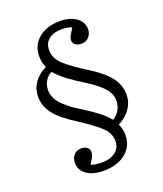

<svg xmlns="http://www.w3.org/2000/svg" viewBox="-156 -816 911 1073"><g transform="rotate(-20 299.0 -279.0)"><path d="M276 156Q210 156 173.5 129.5Q137 103 137 60Q137 33 153 14Q169 -5 197 -5Q219 -5 232 5.5Q245 16 245 34Q245 47 238.5 60.5Q232 74 216 98Q225 104 243 106.5Q261 109 282 109Q331 109 361.5 85.5Q392 62 392 21Q392 -28 348 -66.5Q304 -105 233 -151Q145 -206 107.5 -253Q70 -300 70 -359Q70 -404 95.5 -440.5Q121 -477 168 -500Q153 -533 153 -568Q153 -634 201.5 -674Q250 -714 326 -714Q389 -714 425.5 -687.5Q462 -661 462 -618Q462 -593 446 -573.5Q430 -554 400 -554Q378 -554 364.5 -564Q351 -574 351 -592Q351 -604 358.5 -617.5Q366 -631 382 -657Q360 -668 322 -668Q274 -668 245.5 -645.5Q217 -623 217 -582Q217 -531 261.5 -491.5Q306 -452 379 -407Q463 -355 501 -307.5Q539 -260 539 -201Q539 -156 513 -118.5Q487 -81 441 -58Q456 -25 456 9Q456 76 405.5 116Q355 156 276 156ZM420 -94Q443 -107 458.5 -132Q474 -157 474 -190Q474 -230 442.5 -265Q411 -300 349 -339Q297 -371 257 -400.5Q217 -430 188 -464Q164 -451 149.5 -427.5Q135 -404 135 -375Q135 -330 168 -292.5Q201 -255 266 -215Q315 -185 354 -156Q393 -127 420 -94Z"/></g></svg>

Font: Literata 12pt Light
Style: Regular
Weight: 300
Designer: Latin by Veronika Burian and Jose Scaglione. Greek by Irene Vlachou. Cyrillic by Vera Evstafieva.
Foundry: TypeTogether
Version: Version 3.002